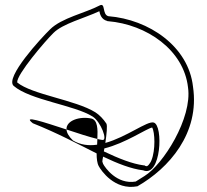

<svg xmlns="http://www.w3.org/2000/svg" viewBox="-20 -836 830 771"><path d="M397 -228C398 -232 398 -236 399 -240C484 -261 567 -319 591 -324C602 -306 605 -233 588 -192C585 -184 580 -178 577 -174C572 -169 570 -167 563 -170L560 -172H557C511 -178 458 -199 397 -228ZM35 -491C101 -434 279 -414 352 -368C385 -347 414 -270 391 -274C385 -275 378 -276 371 -278C371 -270 370 -263 370 -255C336 -250 303 -254 273 -272C256 -288 248 -303 247 -316C292 -301 338 -286 371 -278C373 -318 372 -354 347 -360C300 -370 245 -352 247 -316C154 -346 67 -376 112 -341C210 -302 294 -257 368 -220C368 -199 370 -180 377 -168C385 -153 440 -70 532 -88C658 -160 783 -301 755 -488C737 -650 578 -758 415 -771C389 -778 405 -827 380 -814C323 -784 227 -764 181 -718C146 -684 -2 -524 35 -491ZM49 -505C46 -536 162 -672 195 -704C232 -741 319 -763 379 -791C381 -781 386 -758 410 -752L412 -751H413C570 -738 718 -635 735 -485C753 -362 635 -175 560 -129C546 -120 536 -114 525 -107C449 -94 401 -164 394 -178C393 -181 392 -183 391 -187C391 -191 392 -197 394 -207C453 -179 506 -158 555 -152C627 -122 637 -334 597 -344C571 -351 489 -286 403 -262C408 -297 412 -332 407 -340C395 -358 380 -374 363 -385C283 -435 108 -456 49 -505Z"/></svg>

Font: CiSf CamouflageKit II
Style: Outline
Weight: 400
Version: Version 1